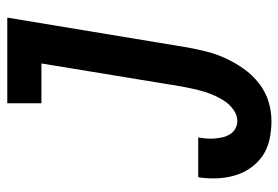

<svg xmlns="http://www.w3.org/2000/svg" viewBox="-142 -634 783 540"><g transform="rotate(-90 250.0 -363.5)"><path d="M180 8Q154 8 128.5 2.5Q103 -3 83 -16.5Q63 -30 48.5 -50.5Q34 -71 27 -95Q20 -119 19 -145.5Q18 -172 22 -198H134Q132 -187 131 -175Q130 -163 131 -151.5Q132 -140 134.5 -129Q137 -118 143 -108.5Q149 -99 159 -93.5Q169 -88 180 -88Q196 -88 210.5 -98Q225 -108 234.5 -121.5Q244 -135 251 -150.5Q258 -166 262.5 -181Q267 -196 270.5 -211.5Q274 -227 277 -243L342 -639H230V-735H471L387 -228Q382 -200 375 -173Q368 -146 356 -120Q344 -94 327 -70Q310 -46 286.5 -27.5Q263 -9 235.5 -0.5Q208 8 180 8Z"/></g></svg>

Font: Iosevka Slab
Style: Bold Italic
Weight: 700
Italic angle: -9°
Monospace: yes
Designer: Belleve Invis
Foundry: Belleve Invis
Version: Version 11.1.0; ttfautohint (v1.8.3)